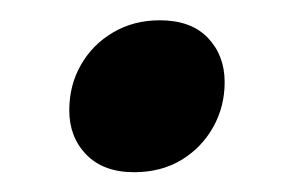

<svg xmlns="http://www.w3.org/2000/svg" viewBox="-20 -324 295 194"><path d="M141.5 -303.5Q173 -303.5 190 -285.8Q207 -268 207 -241Q207 -216 195.2 -195.2Q183.5 -174.5 163 -162.2Q142.5 -150 115.5 -150Q84.5 -150 67.2 -167.8Q50 -185.5 50 -212.5Q50 -238 61.8 -258.5Q73.5 -279 94.2 -291.2Q115 -303.5 141.5 -303.5Z"/></svg>

Font: Newsreader 16pt 16pt SemiBold
Style: Italic
Weight: 600
Italic angle: -17°
Version: Version 1.003